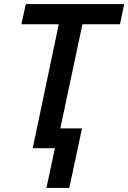

<svg xmlns="http://www.w3.org/2000/svg" viewBox="-20 -734 635 951"><path d="M278.8 -98.1H386.2L323.2 196.8H210L252 0H142.1L271 -613.8H85.9L107.9 -713.9H595.2L574.2 -613.8H388.2Z"/></svg>

Font: Open Sans Semibold
Style: Italic
Weight: 600
Italic angle: -12°
Foundry: Ascender Corporation
Version: Version 1.10